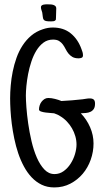

<svg xmlns="http://www.w3.org/2000/svg" viewBox="-20 -820 464 870"><path d="M410.6 -350.6Q410.6 -335 405 -326.4Q399.4 -317.9 390.1 -313.5Q380.9 -309.1 369.4 -308.1Q357.9 -307.1 346.2 -306.6Q372.6 -279.3 388.2 -243.7Q403.8 -208 403.8 -169.9Q403.8 -132.3 391.1 -96.4Q378.4 -60.5 355 -32.7Q331.5 -4.9 298.8 12.2Q266.1 29.3 226.1 29.3Q194.3 29.3 168.9 17.1Q143.6 4.9 123.5 -16.4Q103.5 -37.6 88.4 -65.7Q73.2 -93.8 62.5 -125.7Q51.8 -157.7 44.7 -191.9Q37.6 -226.1 33.4 -258.8Q29.3 -291.5 27.6 -321Q25.9 -350.6 25.9 -374Q25.9 -401.4 28.6 -432.6Q31.2 -463.9 37.6 -495.6Q43.9 -527.3 54.7 -557.6Q65.4 -587.9 82 -613.5Q98.6 -639.2 121.3 -658.4Q144 -677.7 174.3 -687.5Q185.5 -691.4 196.8 -693.4Q208 -695.3 219.2 -695.3Q268.1 -695.3 300.5 -668.9Q333 -642.6 349.1 -597.7Q352.1 -590.8 354 -583.7Q356 -576.7 356 -569.3Q356 -560.5 349.6 -558.1Q343.3 -555.7 336.4 -555.7Q318.8 -555.7 308.1 -562Q297.4 -568.4 290 -577.6Q282.7 -586.9 277.1 -598.1Q271.5 -609.4 264.6 -618.7Q257.8 -627.9 247.6 -634.3Q237.3 -640.6 220.2 -640.6Q195.8 -640.6 177.2 -627Q158.7 -613.3 145 -591.1Q131.3 -568.8 122.1 -540.8Q112.8 -512.7 107.4 -484.6Q102.1 -456.5 99.6 -430.7Q97.2 -404.8 97.2 -386.7Q97.2 -367.7 99.6 -334Q102.1 -300.3 107.7 -260.7Q113.3 -221.2 122.8 -180.4Q132.3 -139.6 146.7 -106.4Q161.1 -73.2 180.9 -52.2Q200.7 -31.2 227.1 -31.2Q250 -31.2 268.6 -44.7Q287.1 -58.1 300 -78.4Q313 -98.6 319.8 -121.8Q326.7 -145 326.7 -165Q326.7 -184.1 321.3 -202.9Q315.9 -221.7 306.2 -238.5Q296.4 -255.4 282.7 -269.8Q269 -284.2 252.4 -293.9Q246.6 -297.9 239.5 -301Q232.4 -304.2 225.1 -306.6Q221.2 -307.1 210 -307.9Q198.7 -308.6 187 -310.1Q175.3 -311.5 166 -314.7Q156.7 -317.9 156.7 -324.2Q156.7 -333 159.7 -342.3Q162.6 -351.6 168.2 -358.9Q173.8 -366.2 181.4 -371.1Q189 -376 198.7 -376Q212.9 -376 229.2 -371.8Q245.6 -367.7 258.3 -362.3Q282.7 -363.8 306.6 -365.5Q330.6 -367.2 354 -370.1Q362.3 -371.1 370.4 -372.6Q378.4 -374 387.2 -374Q398.9 -374 404.8 -368.7Q410.6 -363.3 410.6 -350.6ZM165.5 -787.6Q165.5 -792.5 168.9 -795.2Q172.4 -797.9 177.5 -799.1Q182.6 -800.3 187.7 -800.3Q192.9 -800.3 196.8 -800.3Q201.7 -800.3 208.3 -800Q214.8 -799.8 220.7 -798.1Q226.6 -796.4 230.7 -792.7Q234.9 -789.1 234.9 -782.7Q234.9 -780.3 234.6 -772.2Q234.4 -764.2 234.1 -754.9Q233.9 -745.6 233.6 -738Q233.4 -730.5 232.9 -730Q229 -724.6 222.9 -723.9Q216.8 -723.1 211.4 -723.1Q196.3 -723.1 189 -724.6Q181.6 -726.1 178.2 -730.5Q174.8 -734.9 174.1 -742.7Q173.3 -750.5 171.4 -763.2Q169.9 -769 167.7 -774.9Q165.5 -780.8 165.5 -787.6Z"/></svg>

Font: Just Another Hand
Style: Regular
Weight: 400
Designer: Astigmatic (AOETI)
Foundry: Astigmatic (AOETI)
Version: Version 1.001